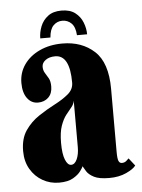

<svg xmlns="http://www.w3.org/2000/svg" viewBox="-50 -700 556 753"><g transform="rotate(-5 228.0 -324.0)"><path d="M152.5 11Q117.5 11 88 -5.8Q58.5 -22.5 40.5 -53Q22.5 -83.5 22.5 -124.5Q22.5 -173.5 44.2 -205.2Q66 -237 98 -258.2Q130 -279.5 162 -296Q194 -312.5 215.8 -330.8Q237.5 -349 237.5 -375.5Q237.5 -484 180 -484Q156.5 -484 142 -473.2Q127.5 -462.5 127.5 -447.5Q127.5 -433 134.2 -422.5Q141 -412 147.8 -400Q154.5 -388 154.5 -367.5Q154.5 -340 138.5 -324.5Q122.5 -309 97.5 -309Q71.5 -309 55.2 -331Q39 -353 39 -391Q39 -431.5 61.2 -463.2Q83.5 -495 122.8 -513.2Q162 -531.5 212.5 -531.5Q289 -531.5 338.2 -486.2Q387.5 -441 387.5 -338V-91Q387.5 -63 391.5 -53.8Q395.5 -44.5 404.5 -44.5Q414.5 -44.5 421.5 -50.2Q428.5 -56 432 -60L455.5 -30Q446 -16.5 417.2 -3.2Q388.5 10 350 10Q310.5 10 290.2 -0.5Q270 -11 261.8 -24.2Q253.5 -37.5 249.5 -45Q248 -40 238.2 -26.5Q228.5 -13 208 -1Q187.5 11 152.5 11ZM205.5 -54.5Q220 -54.5 228.8 -74Q237.5 -93.5 237.5 -121V-304.5Q235.5 -290.5 225.5 -278.8Q215.5 -267 203.5 -251.5Q191.5 -236 182.5 -210.5Q173.5 -185 173.5 -143.5Q173.5 -99.5 182.8 -77Q192 -54.5 205.5 -54.5ZM220 -660.5Q253.5 -660.5 273.8 -645Q294 -629.5 303.2 -606Q312.5 -582.5 312.5 -559H272.5Q270.5 -591.5 255.8 -606Q241 -620.5 220 -620.5Q199.5 -620.5 185 -606Q170.5 -591.5 168 -559H128Q128 -582.5 137.2 -606Q146.5 -629.5 166.8 -645Q187 -660.5 220 -660.5Z"/></g></svg>

Font: Imbue 10pt Black
Style: Regular
Weight: 900
Designer: Tyler Finck
Foundry: Etcetera Type Company
Version: Version 1.102; ttfautohint (v1.8.3)